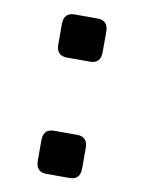

<svg xmlns="http://www.w3.org/2000/svg" viewBox="-65 -561 456 608"><g transform="rotate(10 163.0 -256.5)"><path d="M126 0Q91.8 0 91.8 -36.6V-102.1Q91.8 -138.7 126 -138.7H200.2Q234.4 -138.7 234.4 -102.1V-36.6Q234.4 0 200.2 0ZM126 -374Q91.8 -374 91.8 -410.6V-476.1Q91.8 -512.7 126 -512.7H200.2Q234.4 -512.7 234.4 -476.1V-410.6Q234.4 -374 200.2 -374Z"/></g></svg>

Font: Istok
Style: Bold
Weight: 700
Designer: Andrey V. Panov
Foundry: Andrey V. Panov
Version: Version 1.0.1